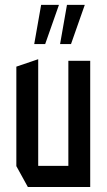

<svg xmlns="http://www.w3.org/2000/svg" viewBox="-20 -753 429 773"><path d="M255.2 0V-508.3H343.2V0H256.2ZM92.2 0 45.8 -84.2V-85.2H255.2V0ZM45.8 -85.2V-484.7L132.8 -514.3H133.8V-85.2ZM221.9 -575.6 249.6 -733.4H321V-732.4L265.9 -575.6ZM117.8 -575.6 145.6 -733.4H217V-732.4L161.9 -575.6Z"/></svg>

Font: Foldit Thin
Style: Regular
Weight: 100
Designer: Sophia Tai
Foundry: Sophia Tai
Version: Version 1.003